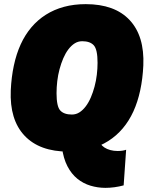

<svg xmlns="http://www.w3.org/2000/svg" viewBox="-20 -726 720 927"><path d="M489 181Q452 181 417 170.5Q382 160 353.5 137Q325 114 305.5 76.5Q286 39 279 -15L467 -31Q472 -22 484 -14Q496 -6 512.5 -1.5Q529 3 548 3Q573 3 589 -3L577 169Q555 175 532.5 178Q510 181 489 181ZM310 6Q171 6 98.5 -71Q26 -148 32 -290Q35 -354 47 -410Q59 -466 80 -512Q101 -558 131.5 -594Q162 -630 201.5 -655Q241 -680 289 -693Q337 -706 394 -706Q534 -706 606 -629Q678 -552 672 -410Q669 -346 657 -290Q645 -234 624 -188Q603 -142 572.5 -106Q542 -70 502.5 -45Q463 -20 415 -7Q367 6 310 6ZM327 -173Q347 -173 363.5 -183.5Q380 -194 394 -212.5Q408 -231 418.5 -255.5Q429 -280 436.5 -308Q444 -336 447.5 -365.5Q451 -395 451 -423Q451 -487 433 -507Q415 -527 377 -527Q357 -527 340.5 -516.5Q324 -506 310 -487.5Q296 -469 285.5 -444.5Q275 -420 267.5 -392Q260 -364 256.5 -334.5Q253 -305 253 -276Q253 -212 271 -192.5Q289 -173 327 -173Z"/></svg>

Font: Georama ExtraCondensed Thin Black
Style: Italic
Weight: 900
Italic angle: -9°
Version: Version 1.001